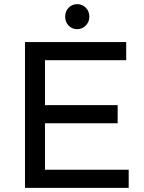

<svg xmlns="http://www.w3.org/2000/svg" viewBox="-20 -902 693 922"><path d="M351 -882Q375 -882 392 -865Q409 -848 409 -822Q409 -797 392 -779.5Q375 -762 351 -762Q326 -762 309.5 -779Q293 -796 293 -822Q293 -848 309.5 -865Q326 -882 351 -882ZM100 -700H586V-613H196V-397H545V-310H196V-87H598V0H100Z"/></svg>

Font: Montserrat arm
Style: Regular
Weight: 400
Designer: Julieta Ulanovsky
Foundry: Julieta Ulanovsky
Version: Version 6.000;PS 006.000;hotconv 1.0.88;makeotf.lib2.5.64775